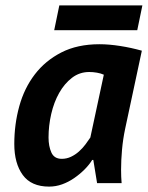

<svg xmlns="http://www.w3.org/2000/svg" viewBox="-20 -678 548 712"><path d="M444 -200Q436 -162 432.5 -123Q429 -84 429 -49Q429 -35 429.5 -22.5Q430 -10 431 1H340L326 -85H322Q311 -67 293.5 -49.5Q276 -32 255 -17.5Q234 -3 210.5 5.5Q187 14 162 14Q96 14 64.5 -29Q33 -72 33 -144Q33 -217 51.5 -284Q70 -351 109 -402Q148 -453 207.5 -483.5Q267 -514 349 -514Q384 -514 425.5 -507.5Q467 -501 506 -490ZM209 -89Q227 -89 243 -96.5Q259 -104 272.5 -116Q286 -128 296.5 -142Q307 -156 315 -168L365 -401Q354 -406 339.5 -408.5Q325 -411 311 -411Q275 -411 247 -389.5Q219 -368 199.5 -333.5Q180 -299 170 -255.5Q160 -212 160 -168Q160 -136 170.5 -112.5Q181 -89 209 -89ZM200 -658H508L489 -566H181Z"/></svg>

Font: PT Sans
Style: Bold Italic
Weight: 700
Italic angle: -12°
Designer: A.Korolkova, O.Umpeleva, V.Yefimov
Foundry: ParaType Ltd
Version: Version 2.003W OFL